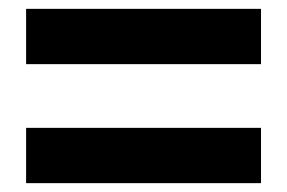

<svg xmlns="http://www.w3.org/2000/svg" viewBox="-20 -595 649 434"><path d="M39 -450H570V-575H39ZM39 -181H570V-306H39Z"/></svg>

Font: Noto Sans JP Black
Style: Regular
Weight: 900
Designer: Ryoko NISHIZUKA 西塚涼子 (kana, bopomofo & ideographs); Paul D. Hunt (Latin, Greek & Cyrillic); Sandoll Communications 산돌커뮤니
Foundry: Adobe
Version: Version 2.002;hotconv 1.0.116;makeotfexe 2.5.65601